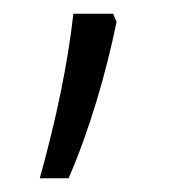

<svg xmlns="http://www.w3.org/2000/svg" viewBox="-20 -130 248 280"><path d="M150 -98 145 -110H87C79 -38 62 44 38 130H80C111 59 135 -25 150 -98Z"/></svg>

Font: Noto Sans Myanmar Condensed Light
Style: Regular
Weight: 300
Width: 3
Designer: Monotype Design Team
Foundry: Monotype Imaging Inc.
Version: Version 2.107